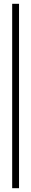

<svg xmlns="http://www.w3.org/2000/svg" viewBox="-20 -879 164 1009"><path d="M44 110V-859H80V110Z"/></svg>

Font: Beautique Display Thin
Style: Bold
Weight: 500
Designer: Nhat-Quang Ngo
Version: Version 1.100;Glyphs 3.2.3 (3260)